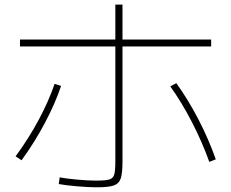

<svg xmlns="http://www.w3.org/2000/svg" viewBox="-20 -796 978 812"><path d="M228.5 -17.6 232.4 -45.9Q260.7 -40.5 306.2 -36.4Q351.6 -32.2 385.7 -32.2Q426.8 -32.2 442.4 -36.9Q458 -41.5 462.9 -57.4Q467.8 -73.2 467.8 -115.2V-599.6H64.5V-628.9H467.8V-776.4H498V-628.9H873V-599.6H498V-113.3Q498 -63 490.5 -41Q482.9 -19 460.9 -11.5Q439 -3.9 388.7 -3.9Q354 -3.9 305.9 -8.1Q257.8 -12.2 228.5 -17.6ZM210.9 -441.4 238.3 -432.6Q213.9 -359.4 170.4 -277.1Q127 -194.8 71.3 -118.2L45.9 -134.8Q100.6 -209 143.6 -289.1Q186.5 -369.1 210.9 -441.4ZM700.2 -430.7 725.6 -444.3Q775.4 -375.5 819.1 -291.3Q862.8 -207 892.6 -122.1L865.2 -111.3Q835 -195.8 791.7 -279.5Q748.5 -363.3 700.2 -430.7Z"/></svg>

Font: Pretendard JP Thin
Style: Regular
Weight: 100
Designer: Base glyphs from Inter by Rasmus Andersson; Hangeul glyphs from Noto Sans CJK(Source Han Sans) by Jang Soo-young and Kan
Foundry: Kil Hyung-jin
Version: Version 1.309